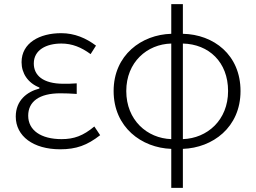

<svg xmlns="http://www.w3.org/2000/svg" viewBox="-20 -707 1236 926"><path d="M270 13C348 13 400 -6 463 -55L435 -97C381 -52 337 -36 277 -36C177 -36 116 -79 116 -149C116 -217 169 -257 271 -257C296 -257 319 -256 350 -254V-305C323 -303 307 -303 287 -303C185 -303 143 -345 143 -401C143 -466 203 -497 276 -497C328 -497 372 -479 417 -446L443 -487C395 -523 340 -547 275 -547C171 -547 84 -500 84 -407C84 -354 114 -307 170 -285V-280C111 -265 56 -223 56 -145C56 -50 141 13 270 13Z M862 -497C987 -494 1080 -408 1080 -268C1080 -127 979 -40 862 -36ZM806 -36C689 -40 589 -128 589 -268C589 -407 689 -494 806 -497ZM862 -687H806V-544C663 -540 528 -442 528 -268C528 -93 663 6 806 11V199H862V11C1005 6 1140 -92 1140 -268C1140 -443 1010 -541 862 -544Z"/></svg>

Font: Noto Sans CJK KR Light
Style: Regular
Weight: 300
Designer: Ryoko NISHIZUKA (kana & ideographs); Paul D. Hunt (Latin, Greek & Cyrillic); Wenlong ZHANG (bopomofo); Sandoll Communica
Foundry: Adobe Systems Incorporated
Version: Version 1.004;PS 1.004;hotconv 1.0.82;makeotf.lib2.5.63406